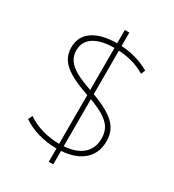

<svg xmlns="http://www.w3.org/2000/svg" viewBox="-220 -958 1075 1186"><g transform="rotate(30 317.5 -365.0)"><path d="M316 10Q248 10 185 -8Q122 -26 73 -60L88 -90Q133 -58 193 -40.5Q253 -23 316 -23Q418 -23 472.5 -64.5Q527 -106 527 -182Q527 -227 507 -259Q487 -291 440.5 -318Q394 -345 313 -372Q230 -400 179.5 -429.5Q129 -459 106 -494.5Q83 -530 83 -576Q83 -655 144.5 -697.5Q206 -740 318 -740Q383 -740 441 -725Q499 -710 550 -681L538 -651Q488 -680 434.5 -693.5Q381 -707 319 -707Q222 -707 170.5 -673.5Q119 -640 119 -576Q119 -539 138.5 -509.5Q158 -480 202.5 -455Q247 -430 322 -405Q411 -374 463 -342.5Q515 -311 538.5 -273Q562 -235 562 -183Q562 -91 497 -40.5Q432 10 316 10ZM316 105V-7H348V105ZM316 -7V-383H348V-7ZM316 -383V-723H348V-383ZM316 -723V-835H348V-723Z"/></g></svg>

Font: M PLUS 1 ExtraLight
Style: Regular
Weight: 250
Version: Version 1.001